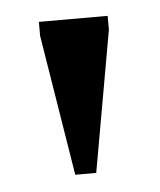

<svg xmlns="http://www.w3.org/2000/svg" viewBox="-32 -715 258 310"><g transform="rotate(-5 97.0 -559.5)"><path d="M78.5 -434 41.5 -662.5V-685H153V-662.5L112.5 -434Z"/></g></svg>

Font: Newsreader 36pt Medium
Style: Regular
Weight: 500
Designer: Hugues Gentile
Foundry: Production Type
Version: Version 1.003